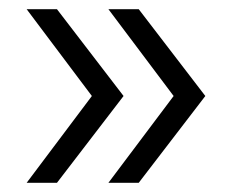

<svg xmlns="http://www.w3.org/2000/svg" viewBox="-20 -472 517 418"><path d="M249 -263 104 -452H38L180 -263L38 -74H104ZM427 -263 282 -452H216L358 -263L216 -74H282Z"/></svg>

Font: Montserrat Z
Style: Regular
Weight: 400
Designer: Julieta Ulanovsky
Foundry: Julieta Ulanovsky
Version: Version 8.000